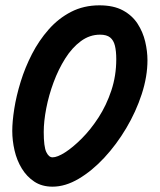

<svg xmlns="http://www.w3.org/2000/svg" viewBox="-20 -695 600 720"><path d="M177 5Q137 5 108.5 -14Q80 -33 61.5 -63.5Q43 -94 34.5 -131Q26 -168 26 -204Q26 -239 33.5 -287Q41 -335 57.5 -388.5Q74 -442 100 -492.5Q126 -543 162.5 -584.5Q199 -626 246.5 -650.5Q294 -675 353 -675Q406 -675 441 -656Q476 -637 496 -606Q516 -575 524.5 -539Q533 -503 533 -469Q533 -408 511.5 -342Q490 -276 453.5 -214.5Q417 -153 371 -103.5Q325 -54 275 -24.5Q225 5 177 5ZM177 -105Q195 -105 224 -123.5Q253 -142 286.5 -175.5Q320 -209 349.5 -254.5Q379 -300 397.5 -355.5Q416 -411 416 -473Q416 -503 411 -523.5Q406 -544 393 -554.5Q380 -565 355 -565Q316 -565 283 -540.5Q250 -516 224.5 -475.5Q199 -435 181 -386.5Q163 -338 153.5 -289Q144 -240 144 -200Q144 -145 153.5 -125Q163 -105 177 -105Z"/></svg>

Font: Edu QLD Beginner
Style: Bold
Weight: 700
Designer: Tina and Corey Anderson
Foundry: Google for Education
Version: Version 1.003